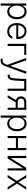

<svg xmlns="http://www.w3.org/2000/svg" viewBox="2393 -2986 797 5623"><g transform="rotate(90 2791.5 -174.5)"><path d="M82.4 204.5V-545.5H143.8V-441.4H151.6Q162.6 -465.9 182.5 -491.7Q202.4 -517.4 235.3 -535.2Q268.1 -552.9 318.2 -552.9Q385.7 -552.9 436.4 -517.6Q487.2 -482.2 515.4 -418.9Q543.7 -355.5 543.7 -271.3Q543.7 -186.8 515.4 -123.2Q487.2 -59.7 436.6 -24.1Q386 11.4 319.2 11.4Q269.9 11.4 236.5 -6.4Q203.1 -24.1 182.9 -50.2Q162.6 -76.3 151.6 -101.2H146V204.5ZM144.9 -272.4Q144.9 -206.7 164.6 -155.5Q184.3 -104.4 221.6 -75.5Q258.9 -46.5 311.4 -46.5Q365.8 -46.5 403.4 -76.5Q441.1 -106.5 460.6 -157.7Q480.1 -208.8 480.1 -272.4Q480.1 -335.2 460.8 -385.7Q441.4 -436.1 403.9 -465.7Q366.5 -495.4 311.4 -495.4Q258.2 -495.4 221.1 -466.8Q183.9 -438.2 164.4 -388Q144.9 -337.7 144.9 -272.4Z M903.1 11.4Q826.7 11.4 771 -24.3Q715.2 -60 684.8 -123.4Q654.5 -186.8 654.5 -269.5Q654.5 -352.3 684.8 -416.2Q715.2 -480.1 769 -516.5Q822.8 -552.9 893.5 -552.9Q952.8 -552.9 1005.5 -524Q1058.2 -495 1091.3 -435.7Q1124.3 -376.4 1124.3 -285.2V-253.9H718Q720.2 -159.4 769.9 -103Q819.6 -46.5 903.1 -46.5Q961.3 -46.5 998.2 -73.3Q1035.2 -100.1 1050.8 -136.4H1114.7Q1095.2 -73.9 1040.1 -31.2Q985.1 11.4 903.1 11.4ZM718.4 -309.7H1059.7Q1059.7 -362.2 1038.5 -404.3Q1017.4 -446.4 979.9 -470.9Q942.5 -495.4 893.5 -495.4Q843.8 -495.4 805.4 -470.2Q767 -445 744.3 -402.7Q721.6 -360.4 718.4 -309.7Z M1587.4 -545.5V-485.8H1326.3V0H1263.1V-545.5Z M1764.6 204.5H1697.8V146Q1707.4 146.3 1722.8 146.1Q1738.3 146 1751.4 146Q1756.4 146 1760.8 146Q1765.3 146 1768.1 146Q1797.2 146 1819.1 125.9Q1840.9 105.8 1857.6 60.7L1877.5 5.3L1676.8 -545.5H1745.4L1907.3 -83.5H1912.3L2074.2 -545.5H2142.8L1911.9 86.3Q1868.6 204.5 1764.6 204.5Z M2166.9 0V-59.7H2183.9Q2223 -59.7 2242.4 -79.5Q2261.7 -99.4 2269.7 -149.7Q2277.7 -199.9 2281.6 -290.1L2293.3 -545.5H2639.9V0H2576.3V-485.8H2353.3L2343 -268.8Q2338.8 -180 2326.3 -120.2Q2313.9 -60.4 2282.5 -30.2Q2251.1 0 2189.6 0Z M3135.7 0V-234.7H2978.7Q2975.9 -234.7 2973 -234.7L2837.4 0H2768.1L2908.7 -243.3Q2802.6 -273.1 2802.6 -390.3Q2802.6 -465.2 2849.8 -505.3Q2897 -545.5 2985.4 -545.5H3196V0ZM3135.7 -294.4V-486.9H2985.4Q2866.1 -486.2 2866.1 -390.3Q2866.1 -294.4 2978.7 -294.4Z M3362.9 204.5V-545.5H3424.4V-441.4H3432.2Q3443.2 -465.9 3463.1 -491.7Q3483 -517.4 3515.8 -535.2Q3548.7 -552.9 3598.7 -552.9Q3666.2 -552.9 3717 -517.6Q3767.8 -482.2 3796 -418.9Q3824.2 -355.5 3824.2 -271.3Q3824.2 -186.8 3796 -123.2Q3767.8 -59.7 3717.2 -24.1Q3666.5 11.4 3599.8 11.4Q3550.4 11.4 3517 -6.4Q3483.7 -24.1 3463.4 -50.2Q3443.2 -76.3 3432.2 -101.2H3426.5V204.5ZM3425.4 -272.4Q3425.4 -206.7 3445.1 -155.5Q3464.8 -104.4 3502.1 -75.5Q3539.4 -46.5 3592 -46.5Q3646.3 -46.5 3683.9 -76.5Q3721.6 -106.5 3741.1 -157.7Q3760.7 -208.8 3760.7 -272.4Q3760.7 -335.2 3741.3 -385.7Q3721.9 -436.1 3684.5 -465.7Q3647 -495.4 3592 -495.4Q3538.7 -495.4 3501.6 -466.8Q3464.5 -438.2 3445 -388Q3425.4 -337.7 3425.4 -272.4Z M4026.3 -545.5V-302.2H4314.6V-545.5H4377.8V0H4314.6V-242.5H4026.3V0H3963.1V-545.5Z M4609 -89.8 4897 -545.5H4972.7V0H4909.4V-455.6L4622.5 0H4545.8V-545.5H4609Z M5178.6 -545.5 5319.2 -312.9 5459.9 -545.5H5533.4L5358 -272.7L5533.4 0H5459.9L5319.2 -225.1L5178.6 0H5105.5L5278.8 -272.7L5105.5 -545.5Z"/></g></svg>

Font: Inter Zeller Light
Style: Regular
Weight: 300
Designer: Rasmus Andersson; Joe Bland
Foundry: zeller
Version: Version 3.015;git-dec3a8cb1